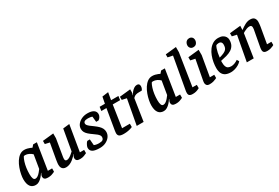

<svg xmlns="http://www.w3.org/2000/svg" viewBox="70 -1740 4033 2773"><g transform="rotate(-30 2086.0 -354.0)"><path d="M148 11Q90 11 60 -29.5Q30 -70 30 -150Q30 -185 39 -232Q48 -279 66 -328.5Q84 -378 110.5 -419.5Q137 -461 172.5 -487Q208 -513 252 -513Q276 -513 299.5 -507.5Q323 -502 342 -494Q361 -486 373 -480L405 -517H467L398 -80H469V-26Q467 -24 452 -16.5Q437 -9 412 -1.5Q387 6 351 6Q314 6 298 -8.5Q282 -23 282 -45Q282 -59 287 -73Q292 -87 301 -102L298 -104Q280 -76 256.5 -49.5Q233 -23 205.5 -6Q178 11 148 11ZM187 -71Q209 -71 230.5 -86.5Q252 -102 270.5 -124.5Q289 -147 303 -166L340 -389Q319 -411 287.5 -426Q256 -441 225 -441Q215 -441 210 -439Q205 -437 201 -434Q184 -405 171 -363Q158 -321 151 -272.5Q144 -224 144 -171Q144 -124 154 -97.5Q164 -71 187 -71Z M654 9Q627 9 609 -1.5Q591 -12 582 -31.5Q573 -51 573 -78Q573 -89 574.5 -105.5Q576 -122 579 -138.5Q582 -155 583 -164L628 -420L553 -437V-490L735 -509V-430L693 -176Q692 -168 689.5 -155.5Q687 -143 686 -131Q685 -119 685 -111Q685 -96 692 -86.5Q699 -77 716 -77Q735 -77 758 -90Q781 -103 801.5 -121Q822 -139 835 -151L896 -499L1004 -511L932 -80H1003V-26Q985 -16 955 -5Q925 6 888 6Q853 6 836 -7Q819 -20 819 -48Q819 -59 824.5 -73Q830 -87 843 -103L840 -105Q830 -93 812 -74Q794 -55 770 -36Q746 -17 716 -4Q686 9 654 9Z M1216 11Q1136 11 1098.5 -10.5Q1061 -32 1061 -78Q1061 -93 1070.5 -114.5Q1080 -136 1092 -153Q1104 -170 1111 -170H1150L1158 -71Q1167 -65 1190 -60Q1213 -55 1239 -55Q1285 -55 1302.5 -69.5Q1320 -84 1320 -113Q1320 -129 1310.5 -143Q1301 -157 1282.5 -173Q1264 -189 1234 -209Q1192 -238 1165.5 -261.5Q1139 -285 1126 -309.5Q1113 -334 1113 -364Q1113 -406 1139 -439.5Q1165 -473 1208.5 -493.5Q1252 -514 1307 -514Q1373 -514 1408 -490.5Q1443 -467 1443 -424Q1443 -402 1429 -378.5Q1415 -355 1395 -344H1356L1347 -435Q1335 -441 1315 -444Q1295 -447 1277 -447Q1238 -447 1220 -436Q1202 -425 1202 -402Q1202 -389 1212.5 -375Q1223 -361 1244.5 -344Q1266 -327 1299 -304Q1337 -276 1361.5 -252Q1386 -228 1398.5 -202Q1411 -176 1411 -146Q1411 -102 1385 -66.5Q1359 -31 1315.5 -10Q1272 11 1216 11Z M1616 7Q1565 7 1543.5 -8.5Q1522 -24 1522 -58Q1522 -66 1524 -79.5Q1526 -93 1527 -103L1584 -442H1499L1508 -507H1596L1617 -615L1720 -629L1699 -507H1821L1812 -442H1689L1634 -77H1764V-22Q1761 -20 1740.5 -12.5Q1720 -5 1688 1Q1656 7 1616 7Z M1834 0 1911 -417 1834 -434V-486L2016 -505V-457Q2016 -447 2013 -434Q2010 -421 2006 -412H2010Q2019 -433 2037.5 -456.5Q2056 -480 2080.5 -496.5Q2105 -513 2130 -513Q2152 -513 2163 -502Q2174 -491 2174 -468Q2174 -449 2167 -431.5Q2160 -414 2151 -405H2107Q2076 -405 2057 -399.5Q2038 -394 2026 -385Q2014 -376 2005 -366L1949 0Z M2282 11Q2224 11 2194 -29.5Q2164 -70 2164 -150Q2164 -185 2173 -232Q2182 -279 2200 -328.5Q2218 -378 2244.5 -419.5Q2271 -461 2306.5 -487Q2342 -513 2386 -513Q2410 -513 2433.5 -507.5Q2457 -502 2476 -494Q2495 -486 2507 -480L2539 -517H2601L2532 -80H2603V-26Q2601 -24 2586 -16.5Q2571 -9 2546 -1.5Q2521 6 2485 6Q2448 6 2432 -8.5Q2416 -23 2416 -45Q2416 -59 2421 -73Q2426 -87 2435 -102L2432 -104Q2414 -76 2390.5 -49.5Q2367 -23 2339.5 -6Q2312 11 2282 11ZM2321 -71Q2343 -71 2364.5 -86.5Q2386 -102 2404.5 -124.5Q2423 -147 2437 -166L2474 -389Q2453 -411 2421.5 -426Q2390 -441 2359 -441Q2349 -441 2344 -439Q2339 -437 2335 -434Q2318 -405 2305 -363Q2292 -321 2285 -272.5Q2278 -224 2278 -171Q2278 -124 2288 -97.5Q2298 -71 2321 -71Z M2767 6Q2739 6 2723.5 -1.5Q2708 -9 2703 -22Q2698 -35 2698 -49Q2698 -63 2699.5 -75.5Q2701 -88 2703 -96L2796 -618L2714 -635V-685L2894 -704V-618L2810 -80H2882V-25Q2879 -24 2864 -16Q2849 -8 2824.5 -1Q2800 6 2767 6Z M3049 6Q3015 6 3001 -11Q2987 -28 2987 -50Q2987 -61 2989 -75Q2991 -89 2993 -98L3053 -417L2976 -433V-486L3158 -505V-416L3100 -80H3173V-26Q3170 -24 3154 -16.5Q3138 -9 3111.5 -1.5Q3085 6 3049 6ZM3111 -575Q3083 -575 3065.5 -593.5Q3048 -612 3048 -639Q3048 -658 3056 -676.5Q3064 -695 3080.5 -707Q3097 -719 3122 -719Q3149 -719 3167 -701.5Q3185 -684 3185 -653Q3185 -624 3167 -599.5Q3149 -575 3111 -575Z M3403 10Q3351 10 3316 -7Q3281 -24 3263.5 -59Q3246 -94 3246 -149Q3246 -193 3254.5 -242.5Q3263 -292 3281 -340Q3299 -388 3327.5 -427Q3356 -466 3395.5 -489.5Q3435 -513 3486 -513Q3530 -513 3559 -498Q3588 -483 3602 -459Q3616 -435 3616 -410Q3616 -356 3596.5 -320.5Q3577 -285 3542 -263Q3507 -241 3460.5 -228Q3414 -215 3359 -204V-176Q3359 -134 3369 -109Q3379 -84 3399.5 -73.5Q3420 -63 3451 -63Q3476 -63 3505.5 -74Q3535 -85 3562 -104L3583 -69Q3564 -46 3534 -28Q3504 -10 3469.5 0Q3435 10 3403 10ZM3365 -255Q3415 -269 3444 -283Q3473 -297 3486.5 -313Q3500 -329 3504.5 -348Q3509 -367 3509 -391Q3509 -407 3503.5 -419Q3498 -431 3487 -438Q3476 -445 3457 -445Q3441 -445 3428.5 -441.5Q3416 -438 3412 -434Q3403 -420 3393.5 -393Q3384 -366 3376.5 -330.5Q3369 -295 3365 -255Z M4010 6Q3981 6 3966.5 -2Q3952 -10 3947 -22.5Q3942 -35 3942 -50Q3942 -63 3943.5 -75.5Q3945 -88 3947 -97L3992 -341Q3995 -352 3996.5 -365Q3998 -378 3998 -393Q3998 -410 3990 -420.5Q3982 -431 3960 -431Q3937 -431 3913 -422Q3889 -413 3870.5 -403Q3852 -393 3845 -388L3785 0H3670L3747 -417L3670 -434V-486L3852 -505L3849 -437H3851Q3868 -450 3888.5 -463.5Q3909 -477 3930 -488.5Q3951 -500 3973 -506.5Q3995 -513 4016 -513Q4068 -513 4087.5 -487.5Q4107 -462 4107 -427Q4107 -415 4105.5 -398Q4104 -381 4102 -365Q4100 -349 4098 -339L4053 -80H4126V-26Q4124 -24 4108.5 -16.5Q4093 -9 4068 -1.5Q4043 6 4010 6Z"/></g></svg>

Font: Faustina SemiBold
Style: Italic
Weight: 600
Italic angle: -8°
Designer: Alfonso Garcia
Foundry: http://www.omnibus-type.com
Version: Version 1.200